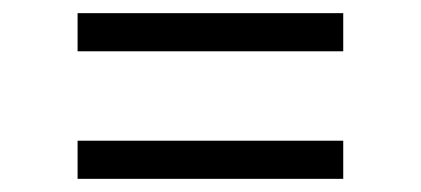

<svg xmlns="http://www.w3.org/2000/svg" viewBox="-20 -486 640 292"><path d="M98 -408V-466H502V-408ZM98 -214V-272H502V-214Z"/></svg>

Font: Iosevka Slab Light Extended
Style: Regular
Weight: 300
Width: 7
Monospace: yes
Designer: Belleve Invis
Foundry: Belleve Invis
Version: Version 11.1.0; ttfautohint (v1.8.3)